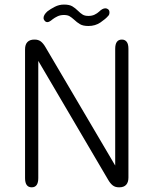

<svg xmlns="http://www.w3.org/2000/svg" viewBox="-20 -792 659 820"><path d="M115.5 8Q87 8 87 -31.5V-581.5Q87 -602 97.2 -612.5Q107.5 -623 126.5 -623H128Q144 -623 154.5 -614.8Q165 -606.5 174 -591L472 -85V-583.5Q472 -623 500.5 -623Q513.5 -623 521 -613.5Q528.5 -604 528.5 -583.5V-33.5Q528.5 -13.5 518.8 -2.8Q509 8 489.5 8H488Q472 8 461.5 -0.2Q451 -8.5 442 -24L143.5 -532V-31.5Q143.5 8 115.5 8ZM357.5 -681Q334.5 -681 321.5 -688.8Q308.5 -696.5 296.5 -708Q286 -717.5 277 -722.8Q268 -728 253 -728Q237.5 -728 225.5 -722.2Q213.5 -716.5 204.5 -709.5Q190.5 -697.5 182.5 -697.5Q176 -697.5 171 -703Q166 -708.5 166 -715.5Q166 -728.5 182.5 -743.5Q195.5 -753.5 214 -763Q232.5 -772.5 253.5 -772.5Q276.5 -772.5 289.2 -764.8Q302 -757 313.5 -745.5Q323.5 -735.5 332.8 -729.8Q342 -724 357.5 -724Q373 -724 384.2 -729.5Q395.5 -735 403.5 -742.5Q410 -749 416.8 -752.8Q423.5 -756.5 430 -756.5Q437 -756.5 442.2 -752Q447.5 -747.5 447.5 -739Q447.5 -728.5 441.5 -723.5Q431.5 -711.5 409.2 -696.2Q387 -681 357.5 -681Z"/></svg>

Font: Sono ExtraLight Monospace Light
Style: Regular
Weight: 300
Version: Version 2.112